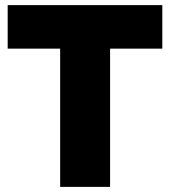

<svg xmlns="http://www.w3.org/2000/svg" viewBox="-20 -730 664 750"><path d="M614 -540H410V0H215V-540H10V-710H614Z"/></svg>

Font: Raleway
Style: Heavy
Weight: 900
Designer: Matt McInerney, Pablo Impallari, Rodrigo Fuenzalida
Foundry: Matt McInerney, Pablo Impallari, Rodrigo Fuenzalida
Version: Version 2.001; ttfautohint (v0.8) -G 200 -r 50